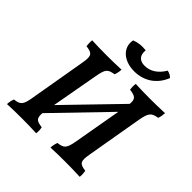

<svg xmlns="http://www.w3.org/2000/svg" viewBox="-227 -1063 1243 1243"><g transform="rotate(45 394.5 -441.5)"><path d="M456 -729C544 -729 617 -776 651 -862C643 -873 623 -883 607 -886C574 -830 528 -802 479 -802C430 -802 408 -830 413 -878C374 -883 338 -878 310 -866C294 -790 357 -729 456 -729ZM653 -676C605 -676 561 -677 521 -679C518 -660 519 -642 522 -626C573 -620 590 -609 585 -560L244 -208L302 -530C316 -607 326 -617 380 -626C387 -643 390 -661 391 -679C346 -677 301 -676 256 -676C207 -676 163 -677 122 -679C120 -660 121 -642 123 -626C178 -619 193 -608 180 -536L112 -141C100 -69 87 -56 35 -50C28 -34 25 -17 24 3C61 1 111 0 160 0C205 0 247 1 291 3C294 -16 293 -34 289 -50C238 -56 223 -67 228 -118L569 -471L511 -141C498 -69 486 -56 433 -50C427 -34 423 -17 422 3C459 1 509 0 557 0C603 0 645 1 690 3C692 -16 691 -34 688 -50C629 -57 621 -73 633 -142L700 -530C713 -601 725 -618 779 -626C786 -643 788 -661 789 -679C744 -677 699 -676 653 -676Z"/></g></svg>

Font: Vollkorn Semibold
Style: Italic
Weight: 600
Italic angle: -11°
Designer: Friedrich Althausen
Foundry: Friedrich Althausen
Version: Version 4.015;PS 004.015;hotconv 1.0.88;makeotf.lib2.5.64775